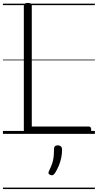

<svg xmlns="http://www.w3.org/2000/svg" viewBox="-20 -910 665 1305"><path d="M169 0Q142 0 142 -23V-871Q142 -881 148.5 -885.5Q155 -890 169 -890Q184 -890 190 -885.5Q196 -881 196 -871V-50H584Q592 -50 596 -44.5Q600 -39 600 -25Q600 -11 596 -5.5Q592 0 584 0ZM322 279Q311 274 309.5 267.5Q308 261 315 248Q327 223 334 203Q341 183 344 160Q347 137 347 102Q347 91 353 84.5Q359 78 372 78Q387 78 394.5 86Q402 94 402 106Q402 133 396.5 161Q391 189 380 215.5Q369 242 354 266Q347 276 340 279.5Q333 283 322 279ZM0 365H625V375H0ZM0 -20H625V0H0ZM0 -505H625V-500H0ZM0 -885H625V-875H0Z"/></svg>

Font: Playwrite AT Guides
Style: Regular
Weight: 400
Designer: Veronika Burian, José Scaglione
Foundry: TypeTogether
Version: Version 1.003